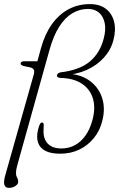

<svg xmlns="http://www.w3.org/2000/svg" viewBox="-29 -738 580 935"><path d="M-2.5 112.5 135.5 -375.5Q139.5 -389 135.8 -397.8Q132 -406.5 117.5 -410L88 -416Q79.5 -418.5 75 -421.8Q70.5 -425 71.5 -430Q72.5 -434 76.5 -436.8Q80.5 -439.5 86 -439.5H165L148.5 -423L170.5 -503.5Q189.5 -572 223.5 -619.8Q257.5 -667.5 304.5 -692.8Q351.5 -718 409 -718Q457 -718 487 -694.8Q517 -671.5 526.8 -631.5Q536.5 -591.5 523 -541.5Q510.5 -494 476.5 -456.8Q442.5 -419.5 392.8 -397.2Q343 -375 282.5 -372L284.5 -379.5Q355.5 -380 402.5 -348.2Q449.5 -316.5 467.5 -263.5Q485.5 -210.5 468.5 -147Q456.5 -100 427.2 -64.5Q398 -29 356.5 -9.2Q315 10.5 264.5 10.5Q219 10.5 192.2 -3.2Q165.5 -17 156.5 -43Q147.5 -69 156 -105.5Q162 -129 166.2 -135.2Q170.5 -141.5 175 -141.5Q180 -141.5 182 -138.2Q184 -135 184 -129L183 -102.5Q181.5 -61.5 204 -38.2Q226.5 -15 270 -15Q305.5 -15 335.2 -30.8Q365 -46.5 387.2 -77.8Q409.5 -109 421.5 -154.5Q437 -213 423.5 -258.2Q410 -303.5 370 -330.2Q330 -357 266 -358.5Q256 -359 251.8 -362.5Q247.5 -366 248.5 -371.5Q249.5 -376.5 253.2 -379.8Q257 -383 264.5 -385.5Q358 -396.5 407.8 -437.8Q457.5 -479 476 -550Q487.5 -592.5 481 -625Q474.5 -657.5 453.5 -676Q432.5 -694.5 399.5 -694.5Q358.5 -694.5 323 -673.2Q287.5 -652 259.5 -608.2Q231.5 -564.5 212.5 -496.5L57 60Q53 73 51 84Q49 95 49 106Q49 115 51.8 121.2Q54.5 127.5 57 133Q59.5 138.5 59.5 146Q60 154.5 53.5 161.5Q47 168.5 36.8 172.8Q26.5 177 14.5 177Q-3 177 -7.8 161.8Q-12.5 146.5 -2.5 112.5Z"/></svg>

Font: Fraunces 72pt Soft Wonky ExtraLight
Style: Italic
Weight: 250
Italic angle: -16°
Version: Version 1.000;[b76b70a41]